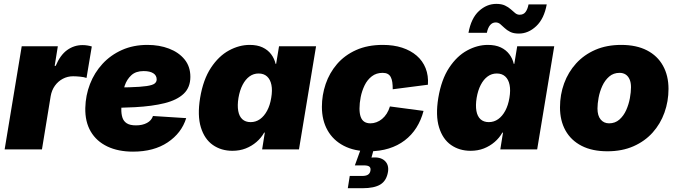

<svg xmlns="http://www.w3.org/2000/svg" viewBox="-20 -786 3563 1010"><path d="M4.4 0 94.2 -542.5H284.2L267.6 -439.5H272.9Q296.9 -496.6 333.3 -522.7Q369.6 -548.8 414.1 -548.8Q426.8 -548.8 439.2 -546.9Q451.7 -544.9 462.9 -541.5L435.1 -376Q421.9 -380.9 400.9 -382.8Q379.9 -384.8 364.3 -384.8Q335.4 -384.8 310.5 -371.6Q285.6 -358.4 268.8 -335Q252 -311.5 246.6 -280.3L200.7 0Z M679.7 11.7Q601.6 11.7 544.4 -15.6Q487.3 -43 457.3 -94.2Q427.2 -145.5 428.7 -217.8Q430.2 -284.2 453.4 -344Q476.6 -403.8 519.3 -450.2Q562 -496.6 621.8 -523.2Q681.6 -549.8 755.9 -549.8Q817.9 -549.8 869.1 -530.3Q920.4 -510.7 950.9 -473.4Q981.4 -436 981.4 -381.8Q981.4 -326.2 946.5 -293Q911.6 -259.8 846.4 -243.4Q781.2 -227.1 690.2 -222.2Q599.1 -217.3 486.3 -217.3L504.4 -325.2Q601.6 -325.2 660.9 -326.9Q720.2 -328.6 751.2 -333.3Q782.2 -337.9 793.2 -346.4Q804.2 -355 804.2 -368.2Q804.2 -389.2 786.4 -400.6Q768.6 -412.1 735.4 -412.1Q694.3 -412.1 670.7 -390.1Q647 -368.2 636.2 -335.7Q625.5 -303.2 622.1 -269.5Q618.7 -235.8 618.2 -212.9Q617.7 -187.5 623.8 -168Q629.9 -148.4 646.7 -137.5Q663.6 -126.5 695.3 -126.5Q729 -126.5 752.9 -139.2Q776.9 -151.9 784.7 -175.8L959.5 -164.6Q935.1 -85.9 862.1 -37.1Q789.1 11.7 679.7 11.7Z M1202.6 7.3Q1143.6 7.3 1099.6 -23.4Q1055.7 -54.2 1036.6 -116.2Q1017.6 -178.2 1032.7 -271Q1048.8 -367.7 1089.6 -429.4Q1130.4 -491.2 1184.3 -520.5Q1238.3 -549.8 1293.5 -549.8Q1333.5 -549.8 1361.3 -536.6Q1389.2 -523.4 1406.2 -500.7Q1423.3 -478 1429.7 -450.2H1432.6L1447.8 -542.5H1642.6L1552.7 0H1358.9L1373 -88.4H1369.6Q1354 -60.5 1329.1 -39.1Q1304.2 -17.6 1272.5 -5.1Q1240.7 7.3 1202.6 7.3ZM1298.3 -143.6Q1325.7 -143.6 1347.7 -159.2Q1369.6 -174.8 1385 -203.4Q1400.4 -231.9 1406.7 -271Q1413.6 -311 1407.7 -339.6Q1401.9 -368.2 1384.8 -383.8Q1367.7 -399.4 1340.3 -399.4Q1313.5 -399.4 1292.2 -383.8Q1271 -368.2 1256.1 -339.6Q1241.2 -311 1234.4 -271Q1228 -231.4 1233.2 -202.6Q1238.3 -173.8 1254.9 -158.7Q1271.5 -143.6 1298.3 -143.6Z M1921.4 9.8Q1843.8 9.8 1788.1 -19.3Q1732.4 -48.3 1702.9 -100.8Q1673.3 -153.3 1673.3 -224.1Q1673.3 -285.6 1693.1 -344Q1712.9 -402.3 1752.9 -449Q1793 -495.6 1853.3 -522.7Q1913.6 -549.8 1993.7 -549.8Q2050.3 -549.8 2095.2 -535.2Q2140.1 -520.5 2171.9 -493.2Q2203.6 -465.8 2219 -427Q2234.4 -388.2 2231 -340.3L2045.9 -316.4Q2045.9 -337.4 2043.7 -353.3Q2041.5 -369.1 2035.6 -380.4Q2029.8 -391.6 2019.3 -397.2Q2008.8 -402.8 1992.7 -402.8Q1959.5 -402.8 1935.8 -384.5Q1912.1 -366.2 1897.9 -336.9Q1883.8 -307.6 1877.4 -275.4Q1871.1 -243.2 1871.1 -215.3Q1871.1 -189.5 1877.2 -171.9Q1883.3 -154.3 1896.2 -145.8Q1909.2 -137.2 1928.7 -137.2Q1944.8 -137.2 1960.4 -143.1Q1976.1 -148.9 1989.7 -160.2Q2003.4 -171.4 2014.2 -188.2Q2024.9 -205.1 2031.2 -226.1L2208 -202.6Q2195.3 -153.8 2170.4 -114.5Q2145.5 -75.2 2108.9 -47.4Q2072.3 -19.5 2025.1 -4.9Q1978 9.8 1921.4 9.8ZM1809.6 204.1 1819.8 139.6H1884.8Q1905.3 139.6 1915.8 132.8Q1926.3 126 1928.7 111.8Q1931.2 97.2 1923.1 90.6Q1915 84 1894.5 84H1846.7L1884.3 -19.5H1949.2L1945.8 0L1934.1 43Q1980 38.1 2003.4 59.3Q2026.9 80.6 2021 118.2Q2013.2 164.6 1981.2 184.3Q1949.2 204.1 1886.7 204.1Z M2455.6 7.3Q2396.5 7.3 2352.5 -23.4Q2308.6 -54.2 2289.6 -116.2Q2270.5 -178.2 2285.6 -271Q2301.8 -367.7 2342.5 -429.4Q2383.3 -491.2 2437.3 -520.5Q2491.2 -549.8 2546.4 -549.8Q2586.4 -549.8 2614.3 -536.6Q2642.1 -523.4 2659.2 -500.7Q2676.3 -478 2682.6 -450.2H2685.5L2700.7 -542.5H2895.5L2805.7 0H2611.8L2626 -88.4H2622.6Q2606.9 -60.5 2582 -39.1Q2557.1 -17.6 2525.4 -5.1Q2493.7 7.3 2455.6 7.3ZM2551.3 -143.6Q2578.6 -143.6 2600.6 -159.2Q2622.6 -174.8 2637.9 -203.4Q2653.3 -231.9 2659.7 -271Q2666.5 -311 2660.6 -339.6Q2654.8 -368.2 2637.7 -383.8Q2620.6 -399.4 2593.3 -399.4Q2566.4 -399.4 2545.2 -383.8Q2523.9 -368.2 2509 -339.6Q2494.1 -311 2487.3 -271Q2481 -231.4 2486.1 -202.6Q2491.2 -173.8 2507.8 -158.7Q2524.4 -143.6 2551.3 -143.6ZM2709.5 -609.4Q2681.6 -609.4 2664.1 -618.2Q2646.5 -627 2634.3 -638.7Q2622.1 -650.4 2611.6 -659.2Q2601.1 -668 2587.4 -668Q2570.3 -668 2558.3 -654.1Q2546.4 -640.1 2541 -613.3H2444.3Q2458.5 -690.4 2499.5 -728Q2540.5 -765.6 2590.8 -765.6Q2618.2 -765.6 2636.2 -757.1Q2654.3 -748.5 2667 -737.1Q2679.7 -725.6 2690.2 -717Q2700.7 -708.5 2713.4 -708.5Q2733.9 -708.5 2744.6 -722.9Q2755.4 -737.3 2760.3 -762.7H2856Q2842.3 -687.5 2800.8 -648.4Q2759.3 -609.4 2709.5 -609.4Z M3175.3 9.8Q3095.2 9.8 3039.6 -18.8Q2983.9 -47.4 2954.8 -99.4Q2925.8 -151.4 2925.8 -221.2Q2925.8 -288.1 2947.5 -347.4Q2969.2 -406.7 3010.7 -452.4Q3052.2 -498 3111.8 -523.9Q3171.4 -549.8 3248 -549.8Q3327.6 -549.8 3383.1 -521.2Q3438.5 -492.7 3467.5 -440.4Q3496.6 -388.2 3496.6 -318.4Q3496.6 -252.9 3475.3 -193.6Q3454.1 -134.3 3413.1 -88.6Q3372.1 -43 3312.3 -16.6Q3252.4 9.8 3175.3 9.8ZM3184.1 -137.2Q3215.8 -137.2 3238.3 -157Q3260.7 -176.8 3274.2 -207Q3287.6 -237.3 3293.5 -269.8Q3299.3 -302.2 3299.3 -327.1Q3299.3 -352.1 3291.7 -368.9Q3284.2 -385.7 3270.8 -394.3Q3257.3 -402.8 3239.3 -402.8Q3207 -402.8 3184.6 -383.3Q3162.1 -363.8 3148.4 -334Q3134.8 -304.2 3128.9 -272.2Q3123 -240.2 3123 -215.3Q3123 -177.2 3139.9 -157.2Q3156.7 -137.2 3184.1 -137.2Z"/></svg>

Font: Inter 16pt Black
Style: Italic
Weight: 900
Italic angle: -9.3988°
Version: Version 4.001;git-66647c0bb